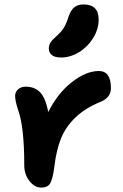

<svg xmlns="http://www.w3.org/2000/svg" viewBox="-20 -830 550 862"><path d="M253.9 -571.8Q226.6 -571.8 212.9 -582.8Q199.2 -593.8 199.2 -612.8Q199.2 -627.9 207.3 -639.9Q215.3 -651.9 233.9 -668Q255.9 -687.5 267.1 -706.3Q278.3 -725.1 288.1 -755.9Q298.8 -786.1 314.7 -798.1Q330.6 -810.1 355 -810.1Q422.9 -810.1 422.9 -742.2Q422.9 -698.7 397.9 -658.7Q373 -618.7 334 -595.2Q294.9 -571.8 253.9 -571.8ZM165 12.2Q135.3 12.2 112.1 -17.6Q88.9 -47.4 88.9 -87.9Q88.9 -258.8 62 -334Q47.9 -377 47.9 -398.9Q47.9 -417.5 61.3 -429.2Q74.7 -440.9 95.2 -440.9Q135.7 -440.9 160.2 -415.5Q184.6 -390.1 196.8 -327.1Q239.3 -412.1 303.2 -461.7Q367.2 -511.2 423.8 -511.2Q478 -511.2 478 -434.1Q478 -393.1 434.1 -374Q363.3 -345.2 319.3 -303.2Q275.4 -261.2 254.2 -209.2Q232.9 -157.2 224.1 -82Q216.8 -25.9 205.3 -6.8Q193.8 12.2 165 12.2Z"/></svg>

Font: Shantell Sans Irregular
Style: Regular
Weight: 600
Designer: Stephen Nixon, Anya Danilova, Shantell Martin
Foundry: Arrow Type
Version: Version 1.006;[9816181b4]